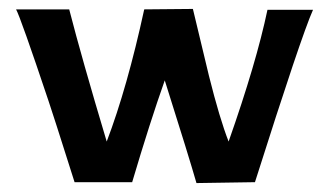

<svg xmlns="http://www.w3.org/2000/svg" viewBox="-20 -408 737 430"><path d="M579 -386H681Q655 -328 551 0L420 2Q404 -54 349 -228Q316 -135 276 0H147Q96 -161 89 -181Q26 -369 16 -387H135Q163 -278 219 -91Q265 -212 303 -387L412 -388L448 -238Q472 -142 492 -91Q554 -267 579 -386Z"/></svg>

Font: GFS Neohellenic Rg
Style: Bold
Weight: 700
Designer: Designed by Takis Katsoulidis and George D. Matthiopoulos.
Foundry: Designed by Takis Katsoulidis and George D. Matthiopoulos.
Version: Version 1.0